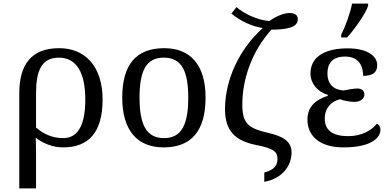

<svg xmlns="http://www.w3.org/2000/svg" viewBox="-20 -816 2185 1076"><path d="M88 240H182V49C182 13 181 -26 180 -44C223 -12 275 10 334 10C473 10 555 -70 555 -258C555 -445 456 -546 312 -546C157 -546 88 -456 88 -293ZM334 -42C272 -42 223 -66 182 -101V-293C182 -414 210 -493 310 -493C410 -493 458 -407 458 -258C458 -99 407 -42 334 -42Z M897 10C1051 10 1132 -81 1132 -269C1132 -456 1044 -546 900 -546C745 -546 665 -456 665 -269C665 -81 753 10 897 10ZM899 -42C799 -42 762 -120 762 -269C762 -418 798 -493 898 -493C998 -493 1035 -418 1035 -269C1035 -120 999 -42 899 -42Z M1461 203C1566 184 1614 109 1614 39C1614 -26 1563 -53 1484 -71C1374 -97 1338 -121 1338 -230C1338 -366 1387 -523 1501 -650H1522C1610 -653 1649 -670 1649 -709C1649 -732 1632 -743 1603 -743C1565 -743 1518 -719 1489 -698C1419 -704 1346 -741 1305 -776L1277 -740C1329 -696 1396 -667 1453 -659C1321 -541 1241 -369 1241 -204C1241 -77 1304 -25 1418 -3C1514 16 1535 34 1535 75C1535 111 1518 135 1461 151Z M1892 -606H1925C1967 -651 2033 -746 2043 -784V-796H1953C1944 -745 1914 -664 1892 -621ZM1906 10C2054 10 2112 -40 2112 -89C2112 -106 2102 -119 2093 -123C2062 -86 2009 -53 1931 -53C1846 -53 1800 -85 1800 -151C1800 -212 1838 -249 1886 -260C1905 -251 1946 -245 1965 -245C2000 -245 2022 -263 2022 -286C2022 -309 2006 -320 1982 -320C1963 -320 1929 -314 1906 -309C1843 -313 1815 -351 1815 -404C1815 -456 1838 -499 1914 -499C1981 -499 2015 -458 2015 -391C2068 -391 2094 -409 2094 -451C2094 -500 2041 -545 1929 -545C1796 -545 1720 -495 1720 -404C1720 -350 1757 -303 1817 -284V-279C1759 -260 1703 -226 1703 -146C1703 -58 1766 10 1906 10Z"/></svg>

Font: Noto Serif Thai
Style: Regular
Weight: 400
Designer: Monotype Design Team
Foundry: Monotype Imaging Inc.
Version: Version 1.901